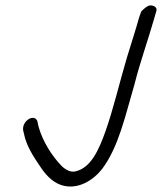

<svg xmlns="http://www.w3.org/2000/svg" viewBox="-20 -670 602 714"><path d="M66 -186 69 -173C78 -127 106 -85 130 -50C147 -24 172 6 207 18C270 39 329 -2 360 -42C422 -125 446 -241 480 -356C502 -443 530 -519 553 -600L562 -631V-632C564 -641 554 -650 539 -650C526 -650 505 -627 505 -627L497 -604C484 -557 467 -505 452 -456C426 -369 401 -262 372 -181C347 -111 318 -47 262 -33C242 -27 221 -41 209 -53C173 -90 139 -144 124 -197L121 -209C118 -254 61 -225 66 -186Z"/></svg>

Font: Stray Cat
Style: BdObl
Weight: 700
Version: Version 1.0